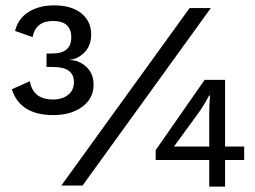

<svg xmlns="http://www.w3.org/2000/svg" viewBox="-20 -690 948 714"><path d="M181 -670Q246 -670 282.5 -640.5Q319 -611 319 -562Q319 -520 294 -495Q269 -470 240 -468V-467Q274 -466 301 -441.5Q328 -417 328 -375Q328 -324 286 -293Q244 -262 178 -262Q55 -262 24 -358L91 -388Q103 -320 177 -320Q212 -320 233.5 -337.5Q255 -355 255 -385Q255 -441 177 -441H153V-491H174Q245 -491 245 -551Q245 -612 177 -612Q113 -612 101 -552L36 -575Q48 -622 87 -646Q126 -670 181 -670ZM208 0 685 -660H764L287 0ZM888 -145V-95H817V4H758V-95H559V-132L741 -393H817V-145ZM627 -145H758V-259Q758 -298 761 -335H758Q740 -302 726 -281Z"/></svg>

Font: Work Sans
Style: Regular
Weight: 400
Designer: Wei Huang
Foundry: Wei Huang
Version: Version 1.032;PS 001.032;hotconv 1.0.70;makeotf.lib2.5.58329